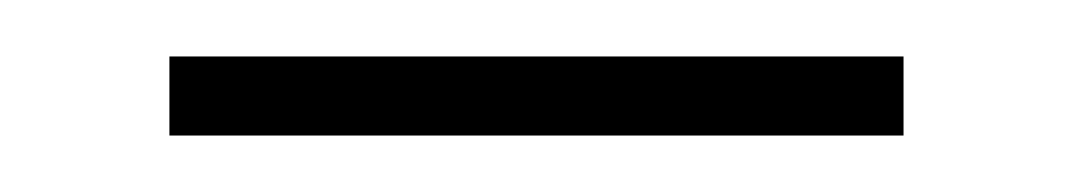

<svg xmlns="http://www.w3.org/2000/svg" viewBox="-20 -347 380 68"><path d="M40 -327V-299H300V-327Z"/></svg>

Font: Noto Serif Sinhala Thin
Style: Regular
Weight: 100
Designer: Jelle Bosma - Monotype Design Team
Foundry: Monotype Imaging Inc.
Version: Version 2.007